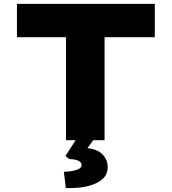

<svg xmlns="http://www.w3.org/2000/svg" viewBox="-20 -720 882 986"><path d="M319 0V-529H67V-700H775V-529H517V0ZM318 246 308 162Q327 162 348.5 158.5Q370 155 384.5 147.5Q399 140 399 128Q399 117 390 110Q381 103 366.5 100Q352 97 336 97L316 81L384 -24H476L429 41Q481 46 507 73.5Q533 101 533 139Q533 172 513 193Q493 214 460.5 226.5Q428 239 390.5 243Q353 247 318 246Z"/></svg>

Font: Lexend Giga ExtraBold
Style: Regular
Weight: 800
Designer: Bonnie Shaver-Troup, Thomas Jockin
Foundry: Lexend
Version: Version 1.007